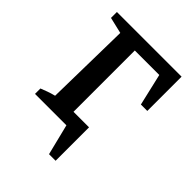

<svg xmlns="http://www.w3.org/2000/svg" viewBox="-184 -576 804 804"><g transform="rotate(45 217.5 -174.0)"><path d="M414 -485V-282H376L343 -424H198V-61H290V137H251L217 0H31V-32Q46 -38 61 -43.5Q76 -49 96 -54L103 -433L31 -450V-485Z"/></g></svg>

Font: Piazzolla Medium
Style: Regular
Weight: 500
Designer: Juan Pablo del Peral
Foundry: Huerta Tipografica
Version: Version 1.330